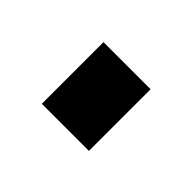

<svg xmlns="http://www.w3.org/2000/svg" viewBox="-46 -231 317 317"><g transform="rotate(45 112.5 -72.0)"><path d="M58 0V-144H168V0Z"/></g></svg>

Font: Raleway-v4020
Style: Bold
Weight: 700
Designer: Matt McInerney, Pablo Impallari, Rodrigo Fuenzalida
Foundry: Matt McInerney, Pablo Impallari, Rodrigo Fuenzalida
Version: Version 4.020;PS 004.020;hotconv 1.0.88;makeotf.lib2.5.64775